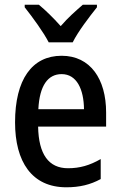

<svg xmlns="http://www.w3.org/2000/svg" viewBox="-20 -786 511 816"><path d="M187 -606H289C311 -651 360 -715 392 -755V-766H332C299 -737 271 -713 238 -675C207 -710 172 -744 145 -766H85V-755C119 -712 165 -649 187 -606ZM242 -549C116 -549 44 -448 44 -266C44 -99 115 10 262 10C318 10 364 -1 408 -25V-110C361 -83 319 -71 269 -71C187 -71 144 -130 142 -248H431V-308C431 -450 364 -549 242 -549ZM242 -471C306 -471 336 -407 337 -322H143C148 -423 184 -471 242 -471Z"/></svg>

Font: Noto Sans Tamil Condensed Medium
Style: Regular
Weight: 500
Width: 3
Designer: Jelle Bosma - Monotype Design Team
Foundry: Monotype Imaging Inc.
Version: Version 2.004